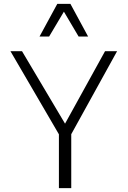

<svg xmlns="http://www.w3.org/2000/svg" viewBox="-20 -976 662 996"><path d="M285.6 0V-279.3L34.2 -710.4H94.2L317.4 -334.5L524.9 -710.4H587.4L349.6 -279.8V0ZM185.1 -786.6 277.3 -956.1H345.2L437 -786.6H387.7L311.5 -915.5L234.9 -786.6Z"/></svg>

Font: Comme ExtraLight
Style: Regular
Weight: 250
Version: Version 1.000;gftools[0.9.27]